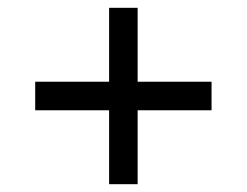

<svg xmlns="http://www.w3.org/2000/svg" viewBox="-20 -568 632 491"><path d="M259 -286H70V-359H259V-548H332V-359H521V-286H332V-97H259Z"/></svg>

Font: bangla115
Style: Regular
Weight: 400
Designer: Jelle Bosma - Monotype Design Team
Foundry: Monotype Imaging Inc.
Version: Version 2.003